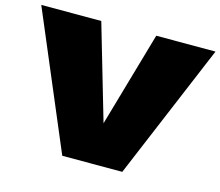

<svg xmlns="http://www.w3.org/2000/svg" viewBox="-106 -829 1099 958"><g transform="rotate(15 444.0 -350.0)"><path d="M290 0 -6 -700H304L447 -210L588 -700H894L600 0Z"/></g></svg>

Font: Georama Extended Black
Style: Regular
Weight: 900
Width: 7
Designer: Jean-Baptiste Levee
Foundry: Production Type
Version: Version 1.000